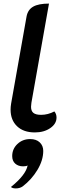

<svg xmlns="http://www.w3.org/2000/svg" viewBox="-20 -729 398 1070"><path d="M39 -118Q39 -134 42 -152L128 -637Q135 -675 165 -692Q195 -709 253 -709L155 -156Q153 -140 153 -134Q153 -110 166.5 -99.5Q180 -89 209 -89Q247 -89 283 -108Q295 -94 295 -74Q295 -39 260 -15Q225 9 174 9Q111 9 75 -25.5Q39 -60 39 -118ZM134 193Q126 198 109 198Q82 198 65 183Q48 168 48 141Q48 101 77 73.5Q106 46 148 46Q182 46 201.5 64.5Q221 83 221 112Q221 164 188.5 218Q156 272 106 310Q90 321 68 321Q49 321 41 313Q124 246 134 193Z"/></svg>

Font: K2D SemiBold
Style: Italic
Weight: 600
Italic angle: -10°
Designer: Katatrad Aksorn Co.,Ltd.
Foundry: Cadson Demak Co.,Ltd.
Version: Version 1.000; ttfautohint (v1.6)